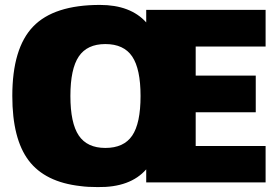

<svg xmlns="http://www.w3.org/2000/svg" viewBox="-20 -740 1119 780"><path d="M1059 -552V-551H775V-433H1019V-284H775V-147H1059V1H574V-52Q509 22 377 20Q335 20 307 16Q163 0 96.5 -88Q30 -176 30 -350Q30 -544 114.5 -632Q199 -720 386 -720Q510 -720 574 -649V-700H1059ZM408 -561Q334 -561 300 -510.5Q266 -460 266 -350Q266 -240 300 -189.5Q334 -139 408 -139Q483 -139 517 -189Q551 -239 551 -350Q551 -460 517 -510.5Q483 -561 408 -561Z"/></svg>

Font: Fivo Sans Black
Style: Regular
Weight: 900
Designer: Alexander Slobzheninov
Foundry: Alexander Slobzheninov
Version: 1.0